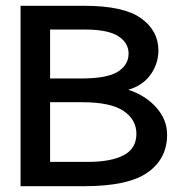

<svg xmlns="http://www.w3.org/2000/svg" viewBox="-20 -643 640 663"><path d="M51 0V-623H271Q407 -623 467 -580Q527 -537 527 -469Q527 -424 500.5 -386Q474 -348 423 -333Q482 -314 519.5 -272Q557 -230 557 -178Q557 -95 490 -47.5Q423 0 270 0ZM153 -372H260Q350 -372 387 -395.5Q424 -419 424 -458Q424 -495 388.5 -518Q353 -541 273 -541H153ZM153 -84H284Q363 -84 407 -107Q451 -130 451 -181Q451 -230 406.5 -260Q362 -290 264 -290H153Z"/></svg>

Font: Inconsolata Expanded SemiBold
Style: Regular
Weight: 600
Width: 7
Monospace: yes
Designer: Raph Levien, Cyreal, Brenton Simpson
Foundry: Raph Levien, Cyreal, Google
Version: Version 3.001; ttfautohint (v1.8.2.53-6de2)